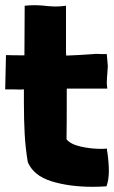

<svg xmlns="http://www.w3.org/2000/svg" viewBox="-24 -713 439 739"><path d="M231 -499Q283 -501 323 -504L337 -505Q344 -506 351.5 -505.5Q359 -505 364 -505H387Q391 -465 391 -459Q391 -454 389 -428L388 -417L387 -395Q387 -388 389 -372H233Q233 -213 232 -177Q247 -158 286 -149Q325 -140 367 -140L388 -141V-132L389 -128V-129Q395 -87 395 -54Q395 -22 386 4Q360 6 333 6Q242 6 173.5 -15.5Q105 -37 83 -89Q74 -143 71 -196.5Q68 -250 68 -319V-369Q55 -368 44.5 -368.5Q34 -369 26 -369H-4L-1 -501Q26 -500 70 -500L71 -691Q93 -693 109 -693Q125 -693 147 -691L154 -690Q178 -688 191 -688Q210 -688 230 -691V-509Z"/></svg>

Font: Londrina Solid Black
Style: Regular
Weight: 900
Designer: Marcelo Magalhaes
Foundry: Marcelo Magalhães
Version: Version 1.002